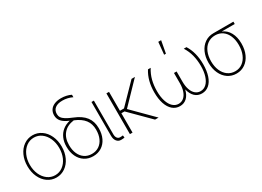

<svg xmlns="http://www.w3.org/2000/svg" viewBox="-20 -1447 2957 2164"><g transform="rotate(-30 1458.5 -365.0)"><path d="M49.8 -263.7Q49.8 -341.8 78.6 -404.3Q107.4 -466.8 158.4 -502.4Q209.5 -538.1 272.5 -538.1Q335.4 -538.1 386.7 -502.4Q438 -466.8 467 -404.1Q496.1 -341.3 496.1 -263.7Q496.1 -185.5 467 -123Q438 -60.5 386.7 -24.9Q335.4 10.7 272.5 10.7Q209.5 10.7 158.4 -24.9Q107.4 -60.5 78.6 -123Q49.8 -185.5 49.8 -263.7ZM463.9 -263.7Q463.9 -332 439.2 -387.7Q414.6 -443.4 370.8 -475.6Q327.1 -507.8 272.5 -507.8Q217.8 -507.8 174.1 -475.6Q130.4 -443.4 105.7 -387.7Q81.1 -332 81.1 -263.7Q81.1 -195.3 105.7 -139.6Q130.4 -84 174.1 -51.8Q217.8 -19.5 272.5 -19.5Q327.6 -19.5 371.3 -51.8Q415 -84 439.5 -139.6Q463.9 -195.3 463.9 -263.7Z M759.8 -739.3Q794.9 -739.3 827.9 -731.9Q860.8 -724.6 887.7 -710.9V-678.7Q827.6 -708 759.8 -708Q697.8 -708 664.3 -681.9Q630.9 -655.8 630.9 -607.4Q630.9 -581.5 643.8 -561.3Q656.7 -541 687.3 -521.7Q717.8 -502.4 772.5 -480.5Q869.6 -441.9 915.3 -382.1Q960.9 -322.3 960.9 -235.4V-232.4Q960.9 -160.6 934.8 -105.7Q908.7 -50.8 861.1 -20.5Q813.5 9.8 751 9.8Q688.5 9.8 640.9 -20.8Q593.3 -51.3 567.1 -106.2Q541 -161.1 541 -232.4V-236.3Q541 -296.4 562.3 -344.7Q583.5 -393.1 623.3 -425Q663.1 -457 717.8 -469.7V-470.7Q655.3 -496.6 626 -530Q596.7 -563.5 596.7 -609.4Q596.7 -649.4 616.2 -678.7Q635.7 -708 672.6 -723.6Q709.5 -739.3 759.8 -739.3ZM751 -20.5Q804.2 -20.5 844 -47.1Q883.8 -73.7 905.3 -121.8Q926.8 -169.9 926.8 -232.4V-235.4Q926.8 -310.5 886.5 -363.3Q846.2 -416 760.7 -451.2Q671.4 -439.5 623.3 -383.1Q575.2 -326.7 575.2 -236.3V-232.4Q575.2 -169.9 596.7 -121.8Q618.2 -73.7 658 -47.1Q697.8 -20.5 751 -20.5Z M1068.4 -530.3V-90.8Q1068.4 -60.1 1082.3 -42.2Q1096.2 -24.4 1118.2 -24.4Q1131.8 -24.4 1142.6 -25.4Q1153.3 -26.4 1155.3 -27.3L1159.2 2.9Q1154.3 4.4 1142.1 5.6Q1129.9 6.8 1113.3 6.8Q1079.1 6.8 1058.1 -19.5Q1037.1 -45.9 1037.1 -90.8V-530.3Z M1265.6 -284.2H1318.4L1558.6 -530.3H1602.5L1343.8 -261.7L1604.5 0H1558.6L1306.6 -252H1265.6V0H1231.4V-530.3H1265.6Z M1737.3 -265.6Q1737.3 -191.4 1755.4 -135.7Q1773.4 -80.1 1805.7 -50.3Q1837.9 -20.5 1879.9 -20.5Q1917.5 -20.5 1946 -44.2Q1974.6 -67.9 1990.2 -111.8Q2005.9 -155.8 2005.9 -214.8V-348.6H2040V-214.8Q2040 -155.8 2055.4 -111.8Q2070.8 -67.9 2099.1 -44.2Q2127.4 -20.5 2165 -20.5Q2207.5 -20.5 2240 -50.3Q2272.5 -80.1 2290.5 -135.5Q2308.6 -190.9 2308.6 -265.6Q2308.6 -340.8 2292 -406Q2275.4 -471.2 2238.3 -530.3H2273.4Q2340.8 -423.3 2340.8 -269.5Q2340.8 -184.1 2319.8 -121.1Q2298.8 -58.1 2259.3 -24.2Q2219.7 9.8 2166 9.8Q2112.3 9.8 2075.7 -24.7Q2039.1 -59.1 2022.9 -124.5Q2006.8 -59.1 1970.2 -24.7Q1933.6 9.8 1879.9 9.8Q1826.2 9.8 1786.4 -24.2Q1746.6 -58.1 1725.3 -121.1Q1704.1 -184.1 1704.1 -269.5Q1704.1 -421.9 1772.5 -530.3H1807.6Q1770.5 -471.2 1753.9 -406Q1737.3 -340.8 1737.3 -265.6ZM2028.3 -741.2H2065.4L2036.1 -582H2012.7Z M2615.2 -514.6H2875V-484.4H2705.6Q2766.6 -459 2798.8 -399.2Q2831.1 -339.4 2831.1 -257.8V-253.9Q2831.1 -177.7 2804 -117.4Q2776.9 -57.1 2728 -23.2Q2679.2 10.7 2616.2 10.7Q2553.2 10.7 2504.2 -22.7Q2455.1 -56.2 2427.7 -115.7Q2400.4 -175.3 2400.4 -251V-253.9Q2400.4 -329.1 2427 -388.2Q2453.6 -447.3 2502.2 -481Q2550.8 -514.6 2615.2 -514.6ZM2616.2 -19.5Q2669.9 -19.5 2710.9 -49.8Q2752 -80.1 2774.4 -133.5Q2796.9 -187 2796.9 -254.9V-258.8Q2796.9 -323.7 2775.6 -375Q2754.4 -426.3 2713.9 -455.3Q2673.3 -484.4 2618.2 -484.4Q2561.5 -484.4 2519.8 -454.8Q2478 -425.3 2455.8 -372.8Q2433.6 -320.3 2433.6 -253.9V-251Q2433.6 -184.6 2456.3 -131.8Q2479 -79.1 2520.5 -49.3Q2562 -19.5 2616.2 -19.5Z"/></g></svg>

Font: Pretendard GOV Thin
Style: Regular
Weight: 100
Designer: Base glyphs from Inter by Rasmus Andersson; Hangeul glyphs from Noto Sans CJK(Source Han Sans) by Jang Soo-young and Kan
Foundry: Kil Hyung-jin
Version: Version 1.309